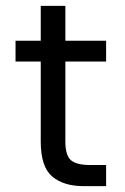

<svg xmlns="http://www.w3.org/2000/svg" viewBox="-20 -635 427 655"><path d="M265 0Q197 0 158 -33Q119 -66 119 -152V-425H33V-496H119V-615H203V-496H342V-425H203V-152Q203 -105 222 -88.5Q241 -72 289 -72H342V0Z"/></svg>

Font: Rethink Sans
Style: Regular
Weight: 400
Designer: The Rethink Sans project authors (Hans Thiessen). DM Sans designed by Colophon Foundry.
Foundry: Rethink Communications LLC
Version: Version 1.001